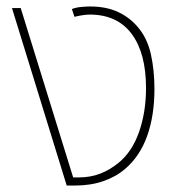

<svg xmlns="http://www.w3.org/2000/svg" viewBox="-20 -573 563 593"><path d="M186 0 17 -548H44L206 -25H222Q259 -25 289 -36.5Q319 -48 346 -70Q388 -104 409.5 -165.5Q431 -227 431 -301Q431 -409 386.5 -468.5Q342 -528 257 -528Q246 -528 231.5 -525.5Q217 -523 210 -521L202 -545Q214 -550 230.5 -551.5Q247 -553 258 -553Q308 -553 344.5 -536Q381 -519 406 -489Q435 -455 446 -405.5Q457 -356 457 -298Q457 -216 434.5 -153Q412 -90 366 -51Q338 -27 299 -13.5Q260 0 213 0Z"/></svg>

Font: Noto Sans Thai Thin
Style: Regular
Weight: 250
Designer: Monotype Design Team
Foundry: Monotype Imaging Inc.
Version: Version 2.001